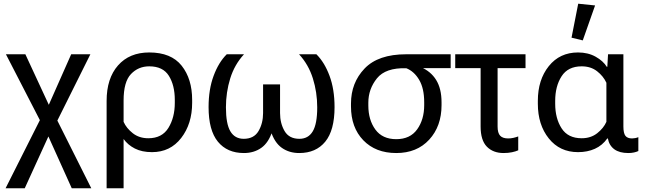

<svg xmlns="http://www.w3.org/2000/svg" viewBox="-20 -804 3459 1027"><path d="M363.8 203.1 212.9 -131.8H208.5L11.7 -513.7H115.7L259.3 -204.1H264.2L468.3 203.1ZM9.8 203.1 219.7 -213.9H228L360.8 -513.7H463.4L276.4 -138.2H268.1L112.3 203.1Z M550.3 203.1V-264.2Q550.3 -384.8 611.3 -454.1Q672.4 -523.4 778.3 -523.4Q895.5 -523.4 951.7 -452.6Q1007.8 -381.8 1007.8 -269.5V-253.9Q1007.8 -141.6 949.2 -65.9Q890.6 9.8 793 9.8Q739.3 9.8 701.4 -9.5Q663.6 -28.8 641.1 -60.5V203.1ZM773.4 -64.5Q846.7 -64.5 880.9 -120.1Q915 -175.8 915 -253.9V-269.5Q915 -347.7 883.3 -398.4Q851.6 -449.2 778.3 -449.2Q719.7 -449.2 680.4 -407.7Q641.1 -366.2 641.1 -266.6V-152.3Q656.2 -118.2 690.4 -91.3Q724.6 -64.5 773.4 -64.5Z M1284.7 14.6Q1195.3 14.6 1145.5 -46.1Q1095.7 -106.9 1095.7 -231Q1095.7 -326.2 1122.6 -398.4Q1149.4 -470.7 1192.9 -513.7H1285.2Q1234.4 -458.5 1211.4 -384.3Q1188.5 -310.1 1188.5 -230Q1188.5 -141.1 1212.4 -101.3Q1236.3 -61.5 1283.7 -61.5Q1338.4 -61.5 1362.8 -103Q1387.2 -144.5 1387.2 -199.2V-352.5H1478V-199.2Q1478 -144.5 1502.2 -103Q1526.4 -61.5 1581.5 -61.5Q1628.9 -61.5 1652.8 -101.3Q1676.8 -141.1 1676.8 -230Q1676.8 -310.1 1653.6 -384.3Q1630.4 -458.5 1579.6 -513.7H1672.4Q1715.8 -470.7 1742.7 -398.4Q1769.5 -326.2 1769.5 -231Q1769.5 -106.9 1719.7 -46.1Q1669.9 14.6 1580.6 14.6Q1526.9 14.6 1487.5 -13.2Q1448.2 -41 1428.2 -103.5H1437Q1417 -41 1377.7 -13.2Q1338.4 14.6 1284.7 14.6Z M2099.6 14.6Q1989.3 14.6 1923.3 -53.7Q1857.4 -122.1 1857.4 -234.9V-250Q1857.4 -361.3 1930.2 -437.5Q2002.9 -513.7 2152.8 -513.7H2390.6V-439.5H2229V-445.8Q2284.2 -422.9 2313 -376.2Q2341.8 -329.6 2341.8 -256.8V-241.7Q2341.8 -128.9 2275.9 -57.1Q2210 14.6 2099.6 14.6ZM2099.6 -59.6Q2173.8 -59.6 2211.4 -112.1Q2249 -164.6 2249 -241.7V-256.8Q2249 -331.1 2222.2 -376.7Q2195.3 -422.4 2153.3 -439Q2042.5 -442.4 1996.3 -385Q1950.2 -327.6 1950.2 -254.9V-239.7Q1950.2 -162.6 1987.8 -111.1Q2025.4 -59.6 2099.6 -59.6Z M2415 -439.5V-513.7H2791V-439.5ZM2673.8 14.6Q2617.7 14.6 2584.2 -19.5Q2550.8 -53.7 2550.8 -127V-474.1H2641.6V-127Q2641.6 -92.8 2655.3 -78.1Q2668.9 -63.5 2698.2 -63.5Q2711.9 -63.5 2725.1 -66.4Q2738.3 -69.3 2752 -74.2V0Q2739.3 5.9 2718.8 10.3Q2698.2 14.6 2673.8 14.6Z M3071.8 9.8Q2974.1 9.8 2915.5 -63.5Q2856.9 -136.7 2856.9 -249V-264.6Q2856.9 -377 2915.5 -450.2Q2974.1 -523.4 3071.8 -523.4Q3125.5 -523.4 3166 -500.7Q3206.5 -478 3225.6 -446.8H3228.5L3232.4 -513.7H3314.5V-127.9Q3314.5 -91.3 3325.4 -77.4Q3336.4 -63.5 3360.8 -63.5Q3368.2 -63.5 3377.2 -65.2Q3386.2 -66.9 3394.5 -70.3V3.9Q3385.3 8.3 3371.3 11.5Q3357.4 14.6 3340.8 14.6Q3293.5 14.6 3265.9 -5.6Q3238.3 -25.9 3231.4 -63.5H3228.5Q3201.7 -25.9 3161.9 -8.1Q3122.1 9.8 3071.8 9.8ZM3091.3 -64.5Q3140.1 -64.5 3174.3 -91.3Q3208.5 -118.2 3223.6 -152.3V-361.3Q3207.5 -396.5 3173.8 -422.9Q3140.1 -449.2 3091.3 -449.2Q3018.1 -449.2 2983.9 -396Q2949.7 -342.8 2949.7 -264.6V-249Q2949.7 -170.9 2983.9 -117.7Q3018.1 -64.5 3091.3 -64.5ZM3097.2 -587.9 3037.1 -602.5 3072.8 -784.2 3163.1 -774.9Z"/></svg>

Font: RobotoFlex
Style: Regular
Weight: 400
Designer: Berlow after Robertson
Foundry: Google
Version: Version 2.136